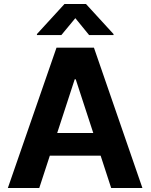

<svg xmlns="http://www.w3.org/2000/svg" viewBox="-20 -947 758 967"><path d="M19.5 0 264.6 -707H453.1L697.3 0H540L486.8 -163.1H231L177.7 0ZM449.7 -277.3 361.3 -547.9H356.4L268.1 -277.3ZM359.4 -855.5 289.1 -770.5H166V-775.4L304.7 -926.8H413.1L551.8 -775.4V-770.5H428.7Z"/></svg>

Font: Pretendard GOV
Style: Bold
Weight: 700
Designer: Base glyphs from Inter by Rasmus Andersson; Hangeul glyphs from Noto Sans CJK(Source Han Sans) by Jang Soo-young and Kan
Foundry: Kil Hyung-jin
Version: Version 1.309